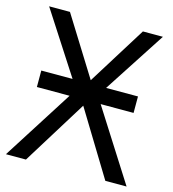

<svg xmlns="http://www.w3.org/2000/svg" viewBox="-107 -802 800 890"><g transform="rotate(15 293.0 -357.0)"><path d="M61 -417H211L19 -714H119L294 -433L469 -714H565L372 -417H525V-338H367L582 0H480L291 -310L99 0H3L218 -338H61Z"/></g></svg>

Font: Go Noto Current
Style: Regular
Weight: 400
Designer: Monotype Design Team
Foundry: Monotype Imaging Inc.
Version: Version 2.007; ttfautohint (v1.8) -l 8 -r 50 -G 200 -x 14 -D